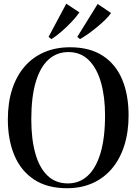

<svg xmlns="http://www.w3.org/2000/svg" viewBox="-20 -1008 739 1040"><path d="M343 11.5Q235 11.5 163.8 -36Q92.5 -83.5 57.5 -167.5Q22.5 -251.5 22.5 -361Q22.5 -452.5 46 -524.8Q69.5 -597 113.5 -647.8Q157.5 -698.5 219.8 -725.2Q282 -752 359 -752Q466 -752 536.5 -706.2Q607 -660.5 641.8 -577.5Q676.5 -494.5 676.5 -383.5Q676.5 -292.5 653.2 -219.5Q630 -146.5 586.2 -94.8Q542.5 -43 481 -15.8Q419.5 11.5 343 11.5ZM348 -14.5Q410 -14.5 455 -55.8Q500 -97 524.5 -179Q549 -261 549 -383.5Q549 -483.5 527 -561Q505 -638.5 461 -682.2Q417 -726 350.5 -726Q288.5 -726 243.5 -686Q198.5 -646 174 -565Q149.5 -484 149.5 -361Q149.5 -254.5 171.5 -176.5Q193.5 -98.5 237.5 -56.5Q281.5 -14.5 348 -14.5ZM413 -796.5 398.5 -808 509 -986.5 581.5 -937.5Q570.5 -921 550 -901Q529.5 -881 505.2 -861Q481 -841 457 -824Q433 -807 414 -796.5ZM258 -796.5 243 -808 339 -988 410 -941Q395.5 -919 369.2 -891Q343 -863 313.2 -837.2Q283.5 -811.5 259 -796.5Z"/></svg>

Font: Merriweather 144pt Medium
Style: Regular
Weight: 500
Version: Version 2.100